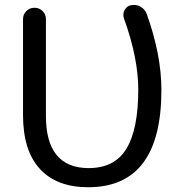

<svg xmlns="http://www.w3.org/2000/svg" viewBox="-20 -786 737 794"><path d="M344.7 -11.7Q214.8 -11.7 145 -87.4Q75.2 -163.1 75.2 -310.5V-707Q75.2 -726.6 88.9 -740.2Q102.5 -753.9 122.6 -753.9Q142.6 -753.9 156.2 -740.2Q169.9 -726.6 169.9 -707V-306.6Q169.9 -91.8 345.7 -90.8Q455.1 -90.8 503.4 -171.9Q551.8 -252.9 551.8 -415Q551.8 -546.9 492.2 -710.9Q490.2 -717.8 490.2 -724.6Q490.2 -735.4 495.1 -744.1Q503.9 -760.7 521.5 -764.6Q528.3 -765.6 534.2 -765.6Q547.9 -765.6 560.5 -758.8Q578.1 -749 585.9 -730.5Q647.5 -560.5 647.5 -414.1Q647.5 -11.7 344.7 -11.7Z"/></svg>

Font: Gen Jyuu Gothic Regular
Style: Regular
Weight: 400
Designer: [Source Han Sans]
Ryoko NISHIZUKA  (kana & ideographs); Paul D. Hunt (Latin, Greek & Cyrillic); Wenlong ZHANG  (bopomofo
Version: Version 1.002.20150607